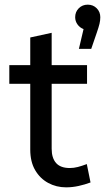

<svg xmlns="http://www.w3.org/2000/svg" viewBox="-20 -795 451 825"><path d="M20 -435V-515H110V-634L202 -654V-515H354V-435H202V-156Q202 -116 221 -94.5Q240 -73 280 -73Q297 -73 314.5 -77.5Q332 -82 353 -90L369 -11Q345 -2 318 4Q291 10 264 10Q222 10 187 -9Q152 -28 131 -64Q110 -100 110 -152V-435ZM411 -721Q411 -707 407.5 -692.5Q404 -678 396 -655L372 -585H319L339 -670Q323 -676 313 -690Q303 -704 303 -721Q303 -744 318.5 -759.5Q334 -775 357 -775Q380 -775 395.5 -759.5Q411 -744 411 -721Z"/></svg>

Font: Radio Canada
Style: Regular
Weight: 400
Designer: Charles Daoud, Etienne Aubert Bonn, Alexandre Saumier Demers, Jacques Le Bailly
Foundry: Radio-Canada
Version: Version 2.104;gftools[0.9.28.dev5+ged2979d]